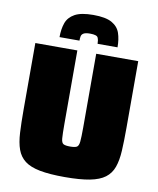

<svg xmlns="http://www.w3.org/2000/svg" viewBox="-96 -970 868 1053"><g transform="rotate(10 337.5 -443.5)"><path d="M337 8Q252 8 198 -2.5Q144 -13 114 -36Q84 -59 70.5 -96.5Q57 -134 54 -188.5Q51 -243 51 -316V-688H285V-278Q285 -223 287 -198.5Q289 -174 300 -168Q311 -162 337 -162Q363 -162 374 -168Q385 -174 387.5 -198.5Q390 -223 390 -278V-688H624V-316Q624 -243 621 -188.5Q618 -134 604.5 -96.5Q591 -59 560.5 -36Q530 -13 476 -2.5Q422 8 337 8ZM338 -895Q407 -895 441.5 -875.5Q476 -856 487.5 -822Q499 -788 499 -743H388Q388 -763 382 -777Q376 -791 338 -791Q313 -791 302 -784.5Q291 -778 289 -767Q287 -756 287 -743H176Q176 -788 188 -822Q200 -856 235 -875.5Q270 -895 338 -895Z"/></g></svg>

Font: Saira Black
Style: Regular
Weight: 900
Designer: Hector Gatti with collaboration of the Omnibus-Type team
Foundry: Omnibus-Type
Version: Version 1.100; ttfautohint (v1.8.3)